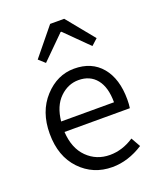

<svg xmlns="http://www.w3.org/2000/svg" viewBox="-139 -826 770 925"><g transform="rotate(-20 246.0 -363.5)"><path d="M264 -685 147 -569 115 -598 230 -739H302L417 -598L385 -569L268 -685ZM455 -270Q455 -244 452 -226H117Q122 -141 169.5 -94Q217 -47 286 -47Q350 -47 409 -86L436 -38Q358 12 277 12Q179 12 113 -57Q47 -126 47 -242Q47 -355 112 -426Q177 -497 264 -497Q354 -497 404.5 -436.5Q455 -376 455 -270ZM119 -279H390Q390 -356 357 -397Q324 -438 265 -438Q211 -438 169 -397Q127 -356 119 -279Z"/></g></svg>

Font: Assistant
Style: Regular
Weight: 400
Designer: Hebrew By Ben Nathan, Latin by Paul Hunt
Version: Version 2.001;PS 002.001;hotconv 1.0.88;makeotf.lib2.5.64775